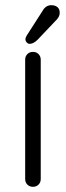

<svg xmlns="http://www.w3.org/2000/svg" viewBox="-20 -720 254 740"><path d="M107 0Q94 0 85.5 -8.5Q77 -17 77 -30V-490Q77 -503 85.5 -511.5Q94 -520 107 -520Q120 -520 128.5 -511.5Q137 -503 137 -490V-30Q137 -17 128.5 -8.5Q120 0 107 0ZM78 -569Q78 -575 83 -583L144 -678Q156 -700 178 -700Q193 -700 202 -692Q211 -684 210 -669Q210 -658 200 -646L125 -567Q109 -551 94 -551Q88 -551 83 -556.5Q78 -562 78 -569Z"/></svg>

Font: Quicksand
Style: Regular
Weight: 400
Designer: Andrew Paglinawan
Foundry: Andrew Paglinawan
Version: Version 3.000